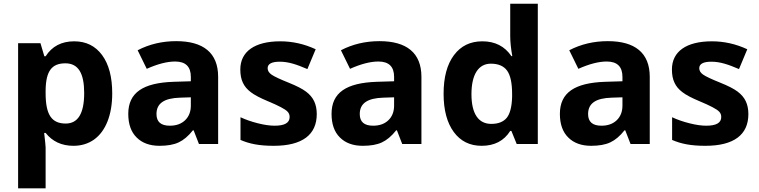

<svg xmlns="http://www.w3.org/2000/svg" viewBox="-20 -780 4112 1040"><path d="M377.9 9.8C420.4 9.8 457.5 -1.5 489.3 -23.9C552.2 -68.8 587.9 -157.2 587.9 -273.9C587.9 -362.3 569.8 -431.6 533.2 -481.4C496.6 -531.2 446.3 -556.2 381.8 -556.2C313.5 -556.2 261.7 -529.3 227.1 -475.1H220.2L199.2 -545.9H78.1V240.2H227.1V19C227.1 11.7 224.6 -14.6 219.2 -60.1H227.1C263.7 -13.7 314 9.8 377.9 9.8ZM334 -437C404.3 -437 436 -383.3 436 -275.9C436 -166 402.8 -110.8 335.9 -110.8C260.3 -110.8 227.1 -157.7 227.1 -274.9V-291C228.5 -395 260.3 -437 334 -437Z M1161.6 0V-363.8C1161.6 -494.1 1081.1 -557.1 934.6 -557.1C857.9 -557.1 788.6 -540.5 725.6 -507.8L774.9 -407.2C834 -433.6 885.3 -446.8 928.7 -446.8C985.4 -446.8 1013.7 -418.9 1013.7 -363.8V-339.8L918.9 -336.9C755.4 -331.1 674.8 -278.8 674.8 -163.1C674.8 -107.9 689.9 -64.9 720.2 -35.2C750 -5.4 791.5 9.8 843.8 9.8C886.2 9.8 920.9 3.9 947.8 -8.8C974.1 -21 1000 -42.5 1024.9 -74.2H1028.8L1057.6 0ZM1013.7 -208C1013.7 -175.3 1003.4 -148.9 982.9 -128.9C961.9 -108.9 934.6 -99.1 899.9 -99.1C851.6 -99.1 827.6 -120.1 827.6 -162.1C827.6 -220.7 869.6 -248.5 956.1 -251L1013.7 -252.9Z M1695.8 -162.1C1695.8 -189 1690.9 -212.4 1681.6 -231.9C1672.4 -251.5 1657.7 -268.6 1637.7 -283.7C1617.7 -298.8 1586.4 -314.9 1543.9 -332C1496.1 -351.1 1465.3 -365.7 1451.2 -375.5C1437 -385.3 1429.7 -397 1429.7 -410.2C1429.7 -434.1 1451.7 -445.8 1495.6 -445.8C1544.9 -445.8 1590.3 -429.2 1645 -405.8L1689.9 -513.2C1627.9 -542 1564 -556.2 1498 -556.2C1359.9 -556.2 1281.7 -501 1281.7 -403.8C1281.7 -375.5 1286.1 -351.6 1295.4 -332.5C1304.2 -313 1318.4 -295.9 1338.4 -280.8C1357.9 -265.6 1388.7 -249.5 1430.7 -231.9C1460 -219.7 1483.4 -209 1501 -199.7C1536.1 -181.2 1548.8 -169.4 1548.8 -146C1548.8 -114.7 1522 -99.1 1467.8 -99.1C1441.4 -99.1 1411.1 -103.5 1376.5 -112.3C1341.8 -121.1 1310.5 -131.8 1282.7 -145V-22C1331.5 -1 1383.3 9.8 1462.9 9.8C1617.7 9.8 1695.8 -50.3 1695.8 -162.1Z M2262.7 0V-363.8C2262.7 -494.1 2182.1 -557.1 2035.6 -557.1C1959 -557.1 1889.6 -540.5 1826.7 -507.8L1876 -407.2C1935.1 -433.6 1986.3 -446.8 2029.8 -446.8C2086.4 -446.8 2114.7 -418.9 2114.7 -363.8V-339.8L2020 -336.9C1856.4 -331.1 1775.9 -278.8 1775.9 -163.1C1775.9 -107.9 1791 -64.9 1821.3 -35.2C1851.1 -5.4 1892.6 9.8 1944.8 9.8C1987.3 9.8 2022 3.9 2048.8 -8.8C2075.2 -21 2101.1 -42.5 2126 -74.2H2129.9L2158.7 0ZM2114.7 -208C2114.7 -175.3 2104.5 -148.9 2084 -128.9C2063 -108.9 2035.6 -99.1 2001 -99.1C1952.6 -99.1 1928.7 -120.1 1928.7 -162.1C1928.7 -220.7 1970.7 -248.5 2057.1 -251L2114.7 -252.9Z M2588.9 9.8C2658.2 9.8 2710 -17.1 2743.7 -70.8H2750L2778.8 0H2893.1V-759.8H2743.7V-585C2743.7 -553.2 2747.6 -516.6 2754.9 -476.1H2750C2713.9 -529.3 2661.6 -556.2 2592.8 -556.2C2527.3 -556.2 2476.1 -531.2 2439 -481.4C2401.4 -431.2 2382.8 -361.3 2382.8 -272C2382.8 -183.6 2401.4 -114.7 2438 -64.9C2474.6 -15.1 2524.9 9.8 2588.9 9.8ZM2641.1 -108.9C2572.3 -108.9 2533.7 -162.6 2533.7 -270C2533.7 -377.4 2572.3 -435.1 2638.7 -435.1C2679.2 -435.1 2709 -422.4 2727.1 -397C2745.1 -371.6 2753.9 -329.6 2753.9 -271V-254.9C2752.4 -201.7 2742.7 -164.1 2725.1 -142.1C2707 -120.1 2679.2 -108.9 2641.1 -108.9Z M3499.5 0V-363.8C3499.5 -494.1 3418.9 -557.1 3272.5 -557.1C3195.8 -557.1 3126.5 -540.5 3063.5 -507.8L3112.8 -407.2C3171.9 -433.6 3223.1 -446.8 3266.6 -446.8C3323.2 -446.8 3351.6 -418.9 3351.6 -363.8V-339.8L3256.8 -336.9C3093.3 -331.1 3012.7 -278.8 3012.7 -163.1C3012.7 -107.9 3027.8 -64.9 3058.1 -35.2C3087.9 -5.4 3129.4 9.8 3181.6 9.8C3224.1 9.8 3258.8 3.9 3285.6 -8.8C3312 -21 3337.9 -42.5 3362.8 -74.2H3366.7L3395.5 0ZM3351.6 -208C3351.6 -175.3 3341.3 -148.9 3320.8 -128.9C3299.8 -108.9 3272.5 -99.1 3237.8 -99.1C3189.5 -99.1 3165.5 -120.1 3165.5 -162.1C3165.5 -220.7 3207.5 -248.5 3293.9 -251L3351.6 -252.9Z M4033.7 -162.1C4033.7 -189 4028.8 -212.4 4019.5 -231.9C4010.3 -251.5 3995.6 -268.6 3975.6 -283.7C3955.6 -298.8 3924.3 -314.9 3881.8 -332C3834 -351.1 3803.2 -365.7 3789.1 -375.5C3774.9 -385.3 3767.6 -397 3767.6 -410.2C3767.6 -434.1 3789.6 -445.8 3833.5 -445.8C3882.8 -445.8 3928.2 -429.2 3982.9 -405.8L4027.8 -513.2C3965.8 -542 3901.9 -556.2 3835.9 -556.2C3697.8 -556.2 3619.6 -501 3619.6 -403.8C3619.6 -375.5 3624 -351.6 3633.3 -332.5C3642.1 -313 3656.2 -295.9 3676.3 -280.8C3695.8 -265.6 3726.6 -249.5 3768.6 -231.9C3797.9 -219.7 3821.3 -209 3838.9 -199.7C3874 -181.2 3886.7 -169.4 3886.7 -146C3886.7 -114.7 3859.9 -99.1 3805.7 -99.1C3779.3 -99.1 3749 -103.5 3714.4 -112.3C3679.7 -121.1 3648.4 -131.8 3620.6 -145V-22C3669.4 -1 3721.2 9.8 3800.8 9.8C3955.6 9.8 4033.7 -50.3 4033.7 -162.1Z"/></svg>

Font: Samim
Style: Bold
Weight: 700
Foundry: DejaVu fonts team - Redesigned by Saber Rastikerdar
Version: Version 4.0.5